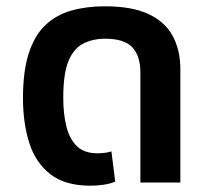

<svg xmlns="http://www.w3.org/2000/svg" viewBox="-20 -580 667 610"><path d="M267 10Q187 10 140 -26.5Q93 -63 73 -126Q53 -189 53 -268Q53 -354 71.5 -411Q90 -468 124.5 -500.5Q159 -533 207 -546.5Q255 -560 313 -560Q399 -560 451.5 -535.5Q504 -511 528.5 -466Q553 -421 553 -360V0H426V-350Q426 -402 400.5 -429.5Q375 -457 314 -457Q275 -457 244.5 -441.5Q214 -426 197.5 -386Q181 -346 181 -269Q181 -218 191 -178Q201 -138 224.5 -115.5Q248 -93 289 -93Q302 -93 313.5 -94.5Q325 -96 334 -99L346 -3Q330 4 308.5 7Q287 10 267 10Z"/></svg>

Font: Noto Sans Thai SemiBold
Style: Regular
Weight: 600
Version: Version 2.001